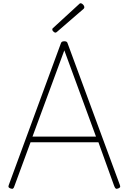

<svg xmlns="http://www.w3.org/2000/svg" viewBox="-20 -1148 793 1182"><path d="M44 12Q34 8 32.5 3.5Q31 -1 34 -9L354 -879Q356 -887 361 -890.5Q366 -894 376 -894Q386 -894 390.5 -890.5Q395 -887 397 -879L718 -9Q721 -1 719.5 3.5Q718 8 708 12Q698 16 693 13Q688 10 683 -3L586 -272H168L69 -3Q65 10 60 13Q55 16 44 12ZM180 -307H571L376 -838ZM321 -947Q316 -947 309 -953.5Q302 -960 302 -965Q302 -967 302.5 -970Q303 -973 306 -975L464 -1120Q468 -1123 470 -1125.5Q472 -1128 476 -1128Q481 -1128 486.5 -1124Q492 -1120 495.5 -1114.5Q499 -1109 499 -1104Q499 -1101 498.5 -1099Q498 -1097 495 -1094L332 -953Q328 -950 326 -948.5Q324 -947 321 -947Z"/></svg>

Font: Playwrite HR Lijeva Thin
Style: Regular
Weight: 250
Designer: Veronika Burian, José Scaglione
Foundry: TypeTogether
Version: Version 1.002